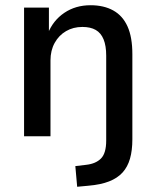

<svg xmlns="http://www.w3.org/2000/svg" viewBox="-20 -521 596 734"><path d="M275 193 268 114 310 109Q346 105 366 85Q386 65 386 16V-308Q386 -346 376 -370.5Q366 -395 346 -406.5Q326 -418 295 -418Q260 -418 232.5 -402Q205 -386 189 -357Q173 -328 173 -290V0H72V-492H167V-393H163Q183 -443 226 -472Q269 -501 326 -501Q377 -501 413 -481Q449 -461 467.5 -420Q486 -379 486 -314V12Q486 54 477 85.5Q468 117 448.5 138.5Q429 160 397 172.5Q365 185 318 189Z"/></svg>

Font: Nunito Sans 10pt SemiCondensed SemiBold
Style: Regular
Weight: 600
Width: 4
Designer: Vernon Adams
Foundry: Vernon Adams
Version: Version 3.101;gftools[0.9.27]